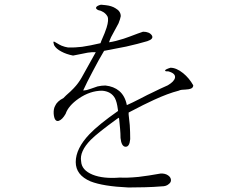

<svg xmlns="http://www.w3.org/2000/svg" viewBox="-20 -789 1040 833"><path d="M438.5 -766.6 418 -768.6Q401.4 -764.6 397.5 -757.8Q393.6 -751 406.2 -745.1Q418 -743.2 428.7 -736.3Q439.5 -729.5 446.3 -717.8Q453.1 -703.1 442.4 -668.9Q436.5 -649.4 419.9 -612.3L416 -601.6Q370.1 -590.8 335.9 -585.9Q303.7 -582 275.4 -583Q261.7 -585 247.1 -590.8Q238.3 -594.7 225.6 -602.5Q214.8 -609.4 212.9 -608.4Q210 -607.4 214.8 -592.8Q223.6 -577.1 246.1 -565.4Q267.6 -553.7 296.9 -547.9L321.3 -552.7Q348.6 -558.6 360.4 -560.5Q379.9 -563.5 395.5 -562.5L334 -452.1Q320.3 -427.7 299.8 -406.2Q288.1 -393.6 266.6 -375L254.9 -363.3Q227.5 -349.6 218.8 -329.1Q211.9 -316.4 212.9 -295.9Q215.8 -259.8 234.4 -264.6Q250 -269.5 264.6 -294.9Q276.4 -330.1 321.3 -361.3Q371.1 -395.5 422.9 -395.5Q461.9 -392.6 478.5 -363.3Q487.3 -346.7 491.2 -315.4L492.2 -307.6Q407.2 -248 368.2 -207Q308.6 -144.5 308.6 -85.9Q308.6 -29.3 373 -2Q427.7 19.5 537.1 24.4Q567.4 24.4 607.4 23.4Q646.5 22.5 681.6 19.5Q701.2 19.5 711.9 9.8Q722.7 2 721.7 -8.8Q720.7 -20.5 709 -28.3Q696.3 -37.1 676.8 -36.1Q623 -26.4 581.1 -21.5Q530.3 -16.6 500 -18.6Q427.7 -12.7 381.8 -31.2Q334 -50.8 332 -88.9Q324.2 -131.8 374 -182.6Q404.3 -212.9 489.3 -274.4L496.1 -278.3L497.1 -270.5Q500 -243.2 501 -230.5Q502.9 -210 502.9 -190.4Q506.8 -153.3 524.4 -152.3Q542 -151.4 544.9 -185.5Q544.9 -216.8 543 -246.1Q541 -262.7 538.1 -292V-300.8Q608.4 -337.9 647.5 -355.5Q709 -383.8 754.9 -395.5Q760.7 -398.4 768.6 -399.4Q773.4 -399.4 784.2 -400.4Q801.8 -401.4 807.6 -404.3Q818.4 -408.2 818.4 -418.9Q800.8 -450.2 774.4 -471.7Q745.1 -495.1 719.7 -495.1Q697.3 -488.3 696.3 -483.4Q695.3 -478.5 710 -479.5Q742.2 -470.7 739.3 -452.1Q736.3 -435.5 708 -418.9Q674.8 -404.3 641.6 -387.7Q622.1 -378.9 590.8 -362.3Q566.4 -349.6 555.7 -344.7Q540 -336.9 530.3 -333Q522.5 -373 497.1 -394.5Q473.6 -414.1 437.5 -418Q420.9 -418 403.3 -414.1Q393.6 -411.1 375 -404.3Q362.3 -400.4 356.4 -398.4Q346.7 -396.5 340.8 -396.5Q356.4 -430.7 381.8 -478.5Q409.2 -531.2 431.6 -568.4Q484.4 -578.1 527.3 -586.9Q579.1 -598.6 619.1 -610.4Q648.4 -620.1 638.7 -635.7Q627.9 -651.4 600.6 -651.4L578.1 -643.6Q537.1 -627.9 516.6 -621.1Q480.5 -609.4 453.1 -605.5Q456.1 -615.2 461.9 -627.9Q465.8 -635.7 475.6 -653.3Q488.3 -675.8 494.1 -687.5Q502 -707 503.9 -718.8Q503.9 -740.2 481.4 -752.9Q464.8 -763.7 438.5 -766.6Z"/></svg>

Font: BatangChe
Style: Regular
Weight: 400
Monospace: yes
Version: Version 2.21